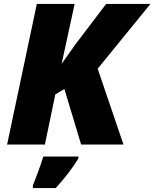

<svg xmlns="http://www.w3.org/2000/svg" viewBox="-20 -734 784 975"><path d="M16 0H208L261 -255L307 -282L392 0H607L476 -385L744 -714H519L364 -510L293 -410L359 -714H167ZM147 221H263C307 173 345 124 378 71V61H200C187 104 164 165 147 208Z"/></svg>

Font: Noto Sans UI Black
Style: Italic
Weight: 900
Italic angle: -372°
Designer: Monotype Design Team
Foundry: Monotype Imaging Inc.
Version: Version 1.901